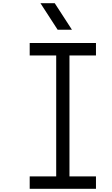

<svg xmlns="http://www.w3.org/2000/svg" viewBox="-20 -1187 707 1207"><path d="M432.3 -1000H342.4L234.4 -1166.7H324.2ZM583.3 -916.7V-838.5H416.7V-78.1H583.3V0H166.7V-78.1H333.3V-838.5H166.7V-916.7Z"/></svg>

Font: Monoid
Style: Regular
Weight: 400
Width: 4
Monospace: yes
Designer: Andreas Larsen (@larsenwork)
Version: Version 0.61